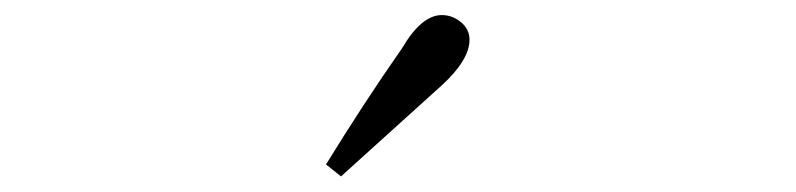

<svg xmlns="http://www.w3.org/2000/svg" viewBox="-20 -839 1040 251"><path d="M406.2 -624Q454.1 -702.1 505.9 -776.4Q531.2 -819.3 557.6 -819.3Q571.3 -819.3 582.5 -810.1Q593.8 -800.8 593.8 -787.1Q593.8 -760.7 557.6 -727.5Q494.1 -669.9 425.8 -608.4Z"/></svg>

Font: GenEi Koburi Mincho v6
Style: Regular
Weight: 400
Designer: o_tamon (Modified)
Foundry: o_tamon / Adobe Systems Incorporated
Version: Version 6.1